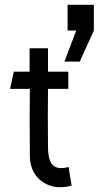

<svg xmlns="http://www.w3.org/2000/svg" viewBox="-20 -770 430 804"><path d="M231 14C244 14 262 13 280 7L267 -71C250 -66 242 -66 235 -66C189 -66 181 -111 181 -159C180 -239 180 -318 181 -398H266V-470H181V-568H104V-470H38L22 -398H105C104 -305 104 -251 105 -118C105 -31 168 14 231 14ZM250 -512H314L373 -642V-750H263V-642H299Z"/></svg>

Font: Kreadon Medium
Style: Regular
Weight: 500
Designer: kohakuno
Foundry: StudioGnu
Version: Version 1.000;Glyphs 3.1.2 (3151)